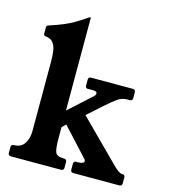

<svg xmlns="http://www.w3.org/2000/svg" viewBox="-106 -788 767 873"><g transform="rotate(15 277.5 -352.0)"><path d="M538 -53Q549 -53 549 -40V-13Q549 0 536 0H320Q307 0 307 -13V-40Q307 -53 319 -53H332Q340 -53 348 -56Q356 -59 356 -66Q356 -72 348 -79L232 -205L214 -188V-136Q214 -85 221.5 -69Q229 -53 261 -53Q275 -53 275 -40V-13Q275 0 261 0H26Q13 0 13 -13V-40Q13 -53 26 -53Q59 -53 75 -77Q91 -101 91 -136V-466Q91 -490 88 -512.5Q85 -535 74 -550Q63 -565 38 -568Q28 -568 28 -579V-609Q28 -617 40 -620Q111 -643 149.5 -666Q188 -689 206 -702Q209 -704 210 -704H212Q214 -704 214 -702V-266L321 -363Q328 -370 328 -376Q328 -387 311 -387H284Q273 -387 273 -400V-427Q273 -440 286 -440H481Q495 -440 495 -427V-400Q495 -387 483 -387H473Q447 -387 427.5 -374Q408 -361 373 -330L305 -269L494 -80Q521 -53 535 -53Z"/></g></svg>

Font: Young Serif
Style: Regular
Weight: 400
Designer: Bastien Sozeau
Foundry: NBR — Bastien Sozeau
Version: Version 3.004; ttfautohint (v1.8.4.7-5d5b);gftools[0.9.33]